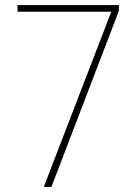

<svg xmlns="http://www.w3.org/2000/svg" viewBox="-20 -734 540 754"><path d="M417 -688H49V-714H447V-692L182 0H152Z"/></svg>

Font: Noto Sans Devanagari UI SemiCondensed Thin
Style: Regular
Weight: 100
Width: 4
Designer: Jelle Bosma - Monotype Design Team
Foundry: Monotype Imaging Inc.
Version: Version 2.004